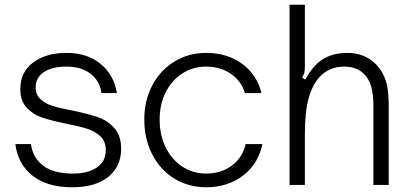

<svg xmlns="http://www.w3.org/2000/svg" viewBox="-20 -783 1733 813"><path d="M45 -173H111Q119 -114 163.5 -81Q208 -48 288 -48Q353 -48 390.5 -74Q428 -100 428 -147Q428 -184 405.5 -205.5Q383 -227 350 -237.5Q317 -248 261 -259Q198 -272 159 -285Q120 -298 93 -327Q66 -356 66 -406Q66 -478 120.5 -518.5Q175 -559 261 -559Q349 -559 405.5 -513Q462 -467 475 -389H410Q401 -443 362 -472Q323 -501 261 -501Q200 -501 165.5 -477.5Q131 -454 131 -413Q131 -382 151.5 -363Q172 -344 202.5 -334.5Q233 -325 286 -315Q353 -301 394 -287Q435 -273 464 -241Q493 -209 493 -153Q493 -78 438.5 -34Q384 10 285 10Q181 10 118.5 -38.5Q56 -87 45 -173Z M591 -277Q591 -357 624.5 -421Q658 -485 718 -522Q778 -559 853 -559Q942 -559 1005 -513Q1068 -467 1087 -389H1017Q1002 -440 957.5 -470.5Q913 -501 853 -501Q797 -501 752 -472Q707 -443 681.5 -392Q656 -341 656 -277Q656 -211 681.5 -159Q707 -107 752 -77.5Q797 -48 853 -48Q917 -48 962.5 -82.5Q1008 -117 1020 -173H1091Q1074 -89 1009 -39.5Q944 10 853 10Q778 10 718 -27Q658 -64 624.5 -129.5Q591 -195 591 -277Z M1206 0V-763H1271V-501Q1271 -485 1268.5 -475Q1266 -465 1259 -454L1273 -446Q1304 -505 1346.5 -532Q1389 -559 1451 -559Q1501 -559 1539 -536.5Q1577 -514 1599 -475Q1616 -444 1621 -409.5Q1626 -375 1626 -337V0H1561V-340Q1561 -411 1537 -450Q1505 -501 1437 -501Q1374 -501 1332 -456Q1302 -422 1286.5 -365.5Q1271 -309 1271 -217V0Z"/></svg>

Font: Open Sauce Sans Light
Style: Regular
Weight: 300
Designer: Alfredo Marco Pradil
Foundry: Creative Sauce Fz LLC
Version: Version 1.477